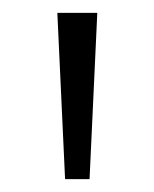

<svg xmlns="http://www.w3.org/2000/svg" viewBox="-20 -734 239 298"><path d="M131 -714 119 -456H81L69 -714Z"/></svg>

Font: RS Noto Sans Light
Style: Regular
Weight: 300
Designer: Monotype Design Team
Foundry: Monotype Imaging Inc.
Version: Version 3.10